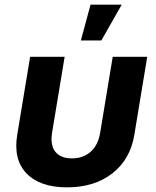

<svg xmlns="http://www.w3.org/2000/svg" viewBox="-20 -787 662 815"><path d="M264.6 8.3Q149.9 8.3 92.8 -50.8Q35.6 -109.9 53.2 -215.3L107.9 -545.9H254.4L201.2 -224.6Q192.4 -170.4 215.1 -142.6Q237.8 -114.7 285.2 -114.7Q332.5 -114.7 364.5 -142.6Q396.5 -170.4 405.3 -224.6L458.5 -545.9H605L550.3 -215.3Q533.2 -110.4 456.8 -51Q380.4 8.3 264.6 8.3ZM323.2 -615.2 364.3 -767.1H496.6L410.2 -615.2Z"/></svg>

Font: Inter
Style: Bold Italic
Weight: 700
Italic angle: -9.39999°
Designer: Rasmus Andersson
Foundry: rsms
Version: Version 4.001;git-9221beed3